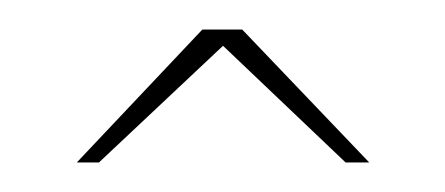

<svg xmlns="http://www.w3.org/2000/svg" viewBox="-20 -759 301 130"><path d="M32 -649 117 -739H144L230 -649H214L131 -728L47 -649Z"/></svg>

Font: Smooch Sans Thin
Style: Regular
Weight: 100
Designer: Robert E. Leuschke
Foundry: Robert E. Leuschke
Version: Version 1.010